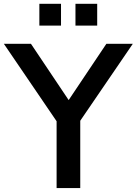

<svg xmlns="http://www.w3.org/2000/svg" viewBox="-43 -959 698 979"><path d="M366.2 0V-343.3L634.3 -735.8H499.5L307.1 -448.7L114.7 -735.8H-23.4L245.6 -340.8V0ZM268.1 -828.6V-939.5H157.7V-828.6ZM452.6 -828.6V-939.5H341.8V-828.6Z"/></svg>

Font: Winston Medium
Style: Regular
Weight: 500
Designer: Vernon Adams, Kim Jin-seong, David Berlow, Cristiano Sobral
Foundry: The Winston Project Authors
Version: Version 3.004